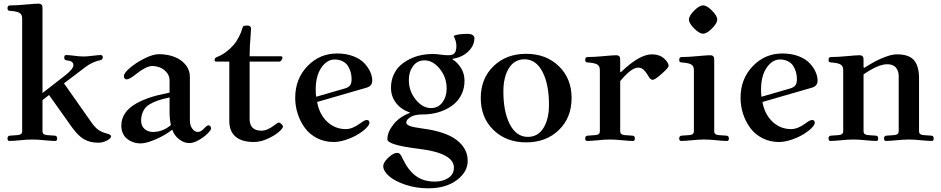

<svg xmlns="http://www.w3.org/2000/svg" viewBox="-20 -773 5201 1061"><path d="M21.5 -7.8Q21.5 -22.9 35.2 -23.4L77.1 -26.4Q88.9 -27.3 95.7 -32Q102.5 -36.6 102.5 -49.8V-668Q102.5 -683.1 98.6 -690.7Q94.7 -698.2 85.4 -703.1Q70.8 -710.4 38.1 -712.9Q31.2 -713.4 28.6 -714.1Q25.9 -714.8 23.7 -717.8Q21.5 -720.7 21.5 -727.1Q21.5 -735.8 24.9 -739.5Q28.3 -743.2 37.6 -743.2Q72.8 -743.2 117.7 -747.6Q175.8 -752.9 192.9 -752.9Q203.1 -752.9 208.3 -748.3Q213.4 -743.7 214.1 -738.8Q214.8 -733.9 214.8 -725.1V-258.8L340.8 -356.9Q385.7 -392.1 385.7 -413.1Q385.7 -436.5 348.6 -439.5Q335 -439.9 335 -455.1Q335 -468.8 345.7 -468.8Q359.9 -468.8 391.1 -464.8Q421.9 -460.9 441.4 -460.9Q460.9 -460.9 491.7 -464.8Q522.9 -468.8 537.1 -468.8Q547.9 -468.8 547.9 -455.1Q547.9 -443.4 533.7 -440.4Q488.3 -430.2 452.6 -402.8L333.5 -312.5L484.9 -97.2Q503.9 -69.8 522.9 -55.9Q542 -42 570.3 -35.2Q593.8 -28.8 593.8 -20.5Q593.8 -7.8 570.3 3.9Q546.9 15.6 522.9 15.6Q478.5 15.6 445.3 -2.9Q412.1 -21.5 376.5 -71.3L251 -248L214.8 -219.7V-49.8Q214.8 -36.6 221.7 -32Q228.5 -27.3 240.2 -26.4L282.2 -23.4Q295.9 -22.9 295.9 -7.8Q295.9 5.9 285.6 5.9Q265.6 5.9 225.6 2Q189 -2 158.7 -2Q128.4 -2 91.8 2Q51.8 5.9 31.7 5.9Q21.5 5.9 21.5 -7.8Z M650.4 -78.6Q650.4 -154.8 734.4 -202.1Q761.2 -217.3 793.5 -228.8Q825.7 -240.2 849.4 -246.1Q873 -252 917 -261.2V-327.6Q917 -354.5 900.4 -373.5Q883.8 -392.6 862.8 -400.4Q841.8 -408.2 820.3 -408.2Q804.7 -408.2 780.5 -396Q756.3 -383.8 733.4 -364.7Q695.8 -334.5 681.2 -334.5Q664.6 -334.5 664.6 -353Q664.6 -369.1 698.5 -398.2Q732.4 -427.2 779.3 -450.4Q826.2 -473.6 857.4 -473.6Q903.8 -473.6 942.4 -459.2Q981 -444.8 1005.1 -415.8Q1029.3 -386.7 1029.3 -347.7V-106.9Q1029.3 -80.1 1042.5 -62Q1055.7 -43.9 1074.2 -43.9Q1090.3 -43.9 1108.9 -64Q1123.5 -80.6 1132.8 -80.6Q1137.7 -80.6 1142.1 -75.7Q1146.5 -70.8 1146.5 -63Q1146.5 -54.7 1127.7 -35.6Q1108.9 -16.6 1079.6 0.5Q1050.3 17.6 1026.4 17.6Q997.1 17.6 970.2 -2.9Q943.4 -23.4 932.6 -54.7H929.2Q894.5 -26.9 842 -3.7Q789.6 19.5 756.3 19.5Q742.2 19.5 728.3 16.4Q714.4 13.2 700 5.9Q685.5 -1.5 674.8 -12.5Q664.1 -23.4 657.2 -40.5Q650.4 -57.6 650.4 -78.6ZM759.8 -107.9Q759.8 -76.7 778.8 -60.3Q797.9 -43.9 825.2 -43.9Q879.9 -43.9 924.3 -82Q917 -113.8 917 -154.8V-234.4Q844.2 -220.2 804.7 -195.3Q781.2 -180.7 770.5 -156.7Q759.8 -132.8 759.8 -107.9Z M1166 -439.5Q1166 -445.8 1168.2 -449.7Q1170.4 -453.6 1173.1 -455.1Q1175.8 -456.5 1182.6 -459.5Q1230.5 -478.5 1272 -525.9Q1286.6 -543 1300 -568.6Q1313.5 -594.2 1320.3 -620.1Q1322.3 -627.9 1328.6 -629.9Q1335 -631.8 1346.7 -631.8Q1367.2 -631.8 1367.2 -614.3Q1367.2 -605.5 1365.2 -580.6Q1359.4 -516.1 1359.4 -461.9H1533.2Q1536.1 -461.9 1538.6 -460Q1541 -458 1541 -455.1Q1541 -448.7 1535.4 -440.7Q1529.8 -432.6 1522.5 -432.6H1359.4V-116.2Q1359.4 -50.8 1425.3 -50.8Q1458 -50.8 1501 -84.5Q1514.6 -95.7 1521.5 -95.7Q1526.9 -95.7 1535.4 -87.2Q1543.9 -78.6 1543.9 -74.7Q1543.9 -64.5 1521 -44.2Q1498 -23.9 1458.7 -6.1Q1419.4 11.7 1383.3 11.7Q1315.9 11.7 1281.5 -18.1Q1247.1 -47.9 1247.1 -104.5V-432.6H1173.8Q1170.9 -432.6 1168.5 -434.6Q1166 -436.5 1166 -439.5Z M1611.3 -232.4Q1611.3 -336.9 1678.7 -407.2Q1746.1 -477.5 1842.8 -477.5Q1893.1 -477.5 1932.6 -462.2Q1972.2 -446.8 1993.9 -423.1Q2015.6 -399.4 2026.4 -375Q2037.1 -350.6 2037.1 -328.1Q2037.1 -297.4 2005.9 -288.6L1732.4 -209.5Q1744.6 -141.1 1788.1 -100.3Q1831.5 -59.6 1890.6 -59.6Q1927.7 -59.6 1970.2 -91.3Q1995.1 -109.9 2006.3 -109.9Q2021.5 -109.9 2021.5 -94.7Q2021.5 -82.5 2002.4 -64Q1983.4 -45.4 1955.1 -28.8Q1926.8 -12.2 1890.6 -0.2Q1854.5 11.7 1824.2 11.7Q1773.9 11.7 1732.7 -9.3Q1691.4 -30.3 1665.5 -65.2Q1639.6 -100.1 1625.5 -143.3Q1611.3 -186.5 1611.3 -232.4ZM1724.6 -276.9Q1724.6 -254.9 1727.1 -238.3L1885.7 -284.2Q1905.8 -290 1914.3 -301.3Q1922.9 -312.5 1922.9 -335.9Q1922.9 -355.5 1918 -373.3Q1913.1 -391.1 1903.1 -407.7Q1893.1 -424.3 1873.8 -434.3Q1854.5 -444.3 1829.1 -444.3Q1787.1 -444.3 1755.9 -399.2Q1724.6 -354 1724.6 -276.9Z M2097.7 144.5Q2097.7 125 2125.7 98.4Q2153.8 71.8 2174.3 71.8Q2185.1 71.8 2191.2 79.1Q2197.3 86.4 2207 107.4Q2236.3 168.5 2278.3 199.5Q2320.3 230.5 2382.8 230.5Q2426.8 230.5 2457.5 210.4Q2488.3 190.4 2488.3 153.3Q2488.3 72.8 2294.4 49.3Q2120.6 28.3 2120.6 -3.4Q2120.6 -43 2153.8 -85Q2187 -127 2244.6 -148.9V-151.4Q2196.8 -167.5 2168.7 -203.9Q2140.6 -240.2 2140.6 -288.1Q2140.6 -326.2 2154.5 -357.9Q2168.5 -389.6 2191.2 -410.6Q2213.9 -431.6 2244.1 -446.5Q2274.4 -461.4 2306.4 -468Q2338.4 -474.6 2371.1 -474.6Q2393.6 -474.6 2418.9 -470.7Q2438 -467.8 2458 -467.8Q2483.4 -467.8 2492.7 -480.5Q2502 -493.2 2502 -519.5Q2502 -544.4 2486.8 -574.7Q2510.7 -585.9 2562.5 -585.9Q2583 -585.9 2592.3 -578.9Q2601.6 -571.8 2601.6 -562.5Q2601.6 -521 2567.4 -488.3Q2533.2 -455.6 2481.4 -448.2L2481 -444.8Q2509.3 -426.8 2528.1 -396.2Q2546.9 -365.7 2546.9 -326.7Q2546.9 -288.6 2533 -257.1Q2519 -225.6 2496.3 -204.3Q2473.6 -183.1 2443.4 -168.5Q2413.1 -153.8 2381.1 -147.2Q2349.1 -140.6 2316.4 -140.6Q2273.9 -140.6 2251.5 -127.9Q2225.1 -113.3 2225.1 -95.7Q2225.1 -84.5 2244.9 -76.9Q2264.6 -69.3 2314 -63Q2443.8 -45.9 2504.2 1.2Q2564.5 48.3 2564.5 115.7Q2564.5 177.2 2504.2 222.4Q2443.8 267.6 2346.7 267.6Q2279.3 267.6 2220.5 247.8Q2161.6 228 2129.6 200Q2097.7 171.9 2097.7 144.5ZM2239.3 -331.1Q2239.3 -269.5 2277.3 -222.7Q2315.4 -175.8 2361.3 -175.8Q2401.9 -175.8 2425 -207.5Q2448.2 -239.3 2448.2 -284.2Q2448.2 -345.7 2410.2 -392.6Q2372.1 -439.5 2326.2 -439.5Q2285.6 -439.5 2262.5 -407.7Q2239.3 -376 2239.3 -331.1Z M2707 -54.7Q2636.7 -123 2636.7 -231Q2636.7 -338.9 2707 -407.2Q2777.3 -475.6 2887.7 -475.6Q2998 -475.6 3068.4 -407.2Q3138.7 -338.9 3138.7 -231Q3138.7 -123 3068.4 -54.7Q2998 13.7 2887.7 13.7Q2777.3 13.7 2707 -54.7ZM2761.7 -267.6Q2761.7 -154.8 2797.6 -85.7Q2833.5 -16.6 2897 -16.6Q2952.6 -16.6 2983.2 -65.7Q3013.7 -114.7 3013.7 -194.3Q3013.7 -307.1 2977.8 -376.2Q2941.9 -445.3 2878.4 -445.3Q2822.8 -445.3 2792.2 -396.2Q2761.7 -347.2 2761.7 -267.6Z M3213.9 -7.8Q3213.9 -22.9 3227.5 -23.4L3269.5 -26.4Q3281.2 -27.3 3288.1 -32Q3294.9 -36.6 3294.9 -49.8V-382.8Q3294.9 -397.9 3291 -405.5Q3287.1 -413.1 3277.8 -418Q3263.2 -425.3 3230.5 -427.7Q3223.6 -428.2 3220.9 -429Q3218.3 -429.7 3216.1 -432.6Q3213.9 -435.5 3213.9 -441.9Q3213.9 -450.7 3217.3 -454.3Q3220.7 -458 3230 -458Q3265.1 -458 3310.1 -462.4Q3368.2 -467.8 3385.3 -467.8Q3395.5 -467.8 3400.6 -463.1Q3405.8 -458.5 3406.5 -453.6Q3407.2 -448.7 3407.2 -439.9V-377L3410.6 -373.5Q3512.7 -472.7 3582 -472.7Q3624 -472.7 3649.4 -450Q3674.8 -427.2 3674.8 -408.7Q3674.8 -399.4 3640.1 -368.2Q3600.1 -332 3586.9 -332Q3579.6 -332 3574.2 -337.2Q3568.8 -342.3 3561.5 -355Q3548.8 -376 3536.4 -387.7Q3523.9 -399.4 3506.8 -399.4Q3468.8 -399.4 3407.2 -324.7V-49.8Q3407.2 -36.6 3414.1 -32Q3420.9 -27.3 3432.6 -26.4L3474.6 -23.4Q3488.3 -22.9 3488.3 -7.8Q3488.3 5.9 3478 5.9Q3458 5.9 3418 2Q3381.3 -2 3351.1 -2Q3320.8 -2 3284.2 2Q3244.1 5.9 3224.1 5.9Q3213.9 5.9 3213.9 -7.8Z M3815.9 -615.7Q3787.1 -644.5 3787.1 -665Q3787.1 -685.5 3815.9 -714.4Q3844.7 -743.2 3865.2 -743.2Q3885.7 -743.2 3914.6 -714.4Q3943.4 -685.5 3943.4 -665Q3943.4 -644.5 3914.6 -615.7Q3885.7 -586.9 3865.2 -586.9Q3844.7 -586.9 3815.9 -615.7ZM3733.4 -7.8Q3733.4 -22.9 3747.1 -23.4L3789.1 -26.4Q3800.8 -27.3 3807.6 -32Q3814.5 -36.6 3814.5 -49.8V-382.8Q3814.5 -397.9 3810.5 -405.5Q3806.6 -413.1 3797.4 -418Q3782.7 -425.3 3750 -427.7Q3743.2 -428.2 3740.5 -429Q3737.8 -429.7 3735.6 -432.6Q3733.4 -435.5 3733.4 -441.9Q3733.4 -450.7 3736.8 -454.3Q3740.2 -458 3749.5 -458Q3784.7 -458 3829.6 -462.4Q3887.7 -467.8 3904.8 -467.8Q3915 -467.8 3920.2 -463.1Q3925.3 -458.5 3926 -453.6Q3926.8 -448.7 3926.8 -439.9V-49.8Q3926.8 -36.6 3933.6 -32Q3940.4 -27.3 3952.1 -26.4L3994.1 -23.4Q4007.8 -22.9 4007.8 -7.8Q4007.8 5.9 3997.6 5.9Q3977.5 5.9 3937.5 2Q3900.9 -2 3870.6 -2Q3840.3 -2 3803.7 2Q3763.7 5.9 3743.7 5.9Q3733.4 5.9 3733.4 -7.8Z M4072.3 -232.4Q4072.3 -336.9 4139.6 -407.2Q4207 -477.5 4303.7 -477.5Q4354 -477.5 4393.6 -462.2Q4433.1 -446.8 4454.8 -423.1Q4476.6 -399.4 4487.3 -375Q4498 -350.6 4498 -328.1Q4498 -297.4 4466.8 -288.6L4193.4 -209.5Q4205.6 -141.1 4249 -100.3Q4292.5 -59.6 4351.6 -59.6Q4388.7 -59.6 4431.2 -91.3Q4456.1 -109.9 4467.3 -109.9Q4482.4 -109.9 4482.4 -94.7Q4482.4 -82.5 4463.4 -64Q4444.3 -45.4 4416 -28.8Q4387.7 -12.2 4351.6 -0.2Q4315.4 11.7 4285.2 11.7Q4234.9 11.7 4193.6 -9.3Q4152.3 -30.3 4126.5 -65.2Q4100.6 -100.1 4086.4 -143.3Q4072.3 -186.5 4072.3 -232.4ZM4185.5 -276.9Q4185.5 -254.9 4188 -238.3L4346.7 -284.2Q4366.7 -290 4375.2 -301.3Q4383.8 -312.5 4383.8 -335.9Q4383.8 -355.5 4378.9 -373.3Q4374 -391.1 4364 -407.7Q4354 -424.3 4334.7 -434.3Q4315.4 -444.3 4290 -444.3Q4248 -444.3 4216.8 -399.2Q4185.5 -354 4185.5 -276.9Z M4558.6 -7.8Q4558.6 -22.9 4572.3 -23.4L4614.3 -26.4Q4626 -27.3 4632.8 -32Q4639.6 -36.6 4639.6 -49.8V-382.8Q4639.6 -397.9 4635.7 -405.5Q4631.8 -413.1 4622.6 -418Q4607.9 -425.3 4575.2 -427.7Q4568.4 -428.2 4565.7 -429Q4563 -429.7 4560.8 -432.6Q4558.6 -435.5 4558.6 -441.9Q4558.6 -450.7 4562 -454.3Q4565.4 -458 4574.7 -458Q4609.9 -458 4654.8 -462.4Q4712.9 -467.8 4730 -467.8Q4740.2 -467.8 4745.4 -463.1Q4750.5 -458.5 4751.2 -453.6Q4752 -448.7 4752 -439.9V-401.4L4755.4 -397.9Q4793.5 -421.4 4816.9 -434.1Q4840.3 -446.8 4875.2 -459.7Q4910.2 -472.7 4936.5 -472.7Q5004.4 -472.7 5031.5 -439.5Q5058.6 -406.2 5058.6 -340.3V-49.8Q5058.6 -36.6 5065.4 -32Q5072.3 -27.3 5084 -26.4L5126 -23.4Q5139.6 -22.9 5139.6 -7.8Q5139.6 5.9 5129.4 5.9Q5109.4 5.9 5069.3 2Q5032.7 -2 5002.4 -2Q4972.2 -2 4935.5 2Q4895.5 5.9 4875.5 5.9Q4865.2 5.9 4865.2 -7.8Q4865.2 -22.9 4878.9 -23.4L4920.9 -26.4Q4932.6 -27.3 4939.5 -32Q4946.3 -36.6 4946.3 -49.8V-352.5Q4946.3 -363.8 4943.6 -374.3Q4940.9 -384.8 4934.3 -395Q4927.7 -405.3 4914.6 -411.6Q4901.4 -418 4882.8 -418Q4833 -418 4752 -361.8V-49.8Q4752 -36.6 4758.8 -32Q4765.6 -27.3 4777.3 -26.4L4819.3 -23.4Q4833 -22.9 4833 -7.8Q4833 5.9 4822.8 5.9Q4802.7 5.9 4762.7 2Q4726.1 -2 4695.8 -2Q4665.5 -2 4628.9 2Q4588.9 5.9 4568.8 5.9Q4558.6 5.9 4558.6 -7.8Z"/></svg>

Font: Monomachus
Style: Medium
Weight: 500
Designer: Alexey Kryukov
Version: Version 1.0